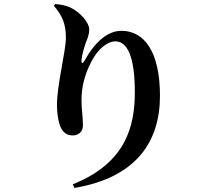

<svg xmlns="http://www.w3.org/2000/svg" viewBox="-20 -845 1040 947"><path d="M339 64 347 82C651 31 769 -145 769 -372C769 -588 693 -693 579 -693C511 -693 449 -639 397 -546C388 -529 381 -530 382 -549C384 -569 391 -599 402 -631C411 -654 420 -673 420 -700C420 -734 375 -786 325 -809C305 -818 275 -824 252 -825L246 -816C288 -767 305 -726 305 -659C305 -593 261 -426 261 -329C261 -290 266 -249 278 -220C291 -191 310 -177 339 -177C368 -177 389 -196 389 -226C389 -271 382 -305 382 -352C382 -415 397 -475 428 -536C462 -605 511 -641 549 -641C608 -641 645 -566 645 -390C645 -224 602 -41 339 64Z"/></svg>

Font: Source Han Serif CN
Style: Bold
Weight: 700
Designer: Ryoko NISHIZUKA 西塚涼子 (kana & ideographs); Frank Grießhammer (Latin, Greek & Cyrillic); Wenlong ZHANG 张文龙 (bopomofo); San
Foundry: Adobe
Version: Version 2.003;hotconv 1.1.1;makeotfexe 2.6.0